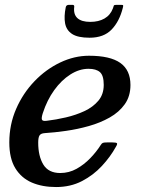

<svg xmlns="http://www.w3.org/2000/svg" viewBox="-20 -762 588 794"><path d="M350.5 -606Q409 -606 441.5 -639.8Q474 -673.5 488 -730Q490 -737.5 489.2 -739.8Q488.5 -742 480.5 -742H460.5Q451.5 -742 450.5 -738.2Q449.5 -734.5 447 -727.5Q436.5 -699.5 412.2 -685.5Q388 -671.5 353.5 -671.5Q317 -671.5 300 -687.2Q283 -703 287 -734Q288 -742 279.5 -742H265.5Q254 -742 252 -732.5Q244 -694 249.2 -665.5Q254.5 -637 278.2 -621.5Q302 -606 350.5 -606ZM18.5 -173Q18.5 -106.5 43.5 -66Q68.5 -25.5 111.8 -7Q155 11.5 212 11.5Q271.5 11.5 318.8 -13Q366 -37.5 401.2 -75.5Q436.5 -113.5 459 -154.5Q466.5 -166.5 463.5 -169.8Q460.5 -173 445 -173H422Q410 -173 405.5 -171.2Q401 -169.5 397 -163Q379 -134.5 353.5 -108Q328 -81.5 296.8 -64Q265.5 -46.5 229 -46.5Q180.5 -46.5 159.2 -81.5Q138 -116.5 138 -172Q138 -193.5 143.5 -202Q149 -210.5 165 -211.5Q205.5 -214 253 -220.8Q300.5 -227.5 347.5 -240.8Q394.5 -254 433.5 -276Q472.5 -298 496 -331Q519.5 -364 519.5 -410.5Q519.5 -472 477.5 -501.8Q435.5 -531.5 348 -531.5Q287.5 -531.5 228.8 -503.5Q170 -475.5 122.5 -426Q75 -376.5 46.8 -311.8Q18.5 -247 18.5 -173ZM173.5 -262.5Q155.5 -260 153.2 -267.8Q151 -275.5 157 -294Q174.5 -348 204.2 -389.2Q234 -430.5 271 -454Q308 -477.5 346 -477.5Q377.5 -477.5 393.2 -463.8Q409 -450 409 -411Q409 -372 386.8 -345.5Q364.5 -319 329 -302.5Q293.5 -286 252.5 -276.5Q211.5 -267 173.5 -262.5Z"/></svg>

Font: Besley Medium
Style: Italic
Weight: 500
Italic angle: -13°
Designer: Owen Earl
Foundry: indestructible type*
Version: Version 2.001